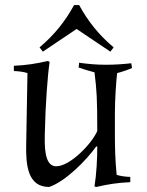

<svg xmlns="http://www.w3.org/2000/svg" viewBox="-20 -727 582 762"><path d="M170 -485C122 -474 83 -468 35 -466V-445C50 -445 74 -442 89 -437L84 -156C82 -71 90 15 175 15C239 -6 323 -91 362 -146L366 -145C366 -95 363 -37 355 13L362 15C410 4 449 -2 497 -4V-25C482 -25 458 -28 443 -33C437 -94 436 -143 436 -196V-280C436 -329 441 -407 445 -437C462 -441 488 -450 504 -457L501 -476C467 -472 433 -470 399 -470C364 -470 329 -473 294 -478L292 -459C309 -453 338 -444 355 -440C364 -368 366 -336 366 -207C344 -156 258 -67 203 -67C154 -67 157 -152 158 -201C160 -306 169 -431 177 -481ZM284 -612 418 -522 431 -539C373 -588 330 -641 294 -707H274C238 -641 195 -588 137 -539L150 -522Z"/></svg>

Font: Almendra
Style: Regular
Weight: 400
Designer: Ana Sanfelippo
Foundry: Ana Sanfelippo
Version: Version 1.003